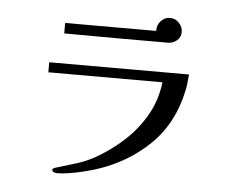

<svg xmlns="http://www.w3.org/2000/svg" viewBox="-53 -811 1106 895"><g transform="rotate(5 500.0 -363.5)"><path d="M818 -492Q816 -473 814.5 -455Q813 -437 809 -419Q777 -262 673.5 -161Q570 -60 421 -13Q398 -6 365.5 2Q333 10 301 15Q269 20 245 20Q239 20 230.5 17Q222 14 222 6Q222 1 227 -1.5Q232 -4 236 -5Q281 -19 325.5 -32Q370 -45 413 -68Q485 -108 546 -163.5Q607 -219 647.5 -289.5Q688 -360 698 -445H164V-492ZM767 -686Q767 -661 748.5 -646Q730 -631 707 -631Q586 -631 465 -631Q344 -631 222 -632V-681H648Q648 -682 648 -683.5Q648 -685 648 -686Q648 -710 665.5 -728.5Q683 -747 707 -747Q732 -747 749.5 -728.5Q767 -710 767 -686Z"/></g></svg>

Font: Kaisei Opti Medium
Style: Regular
Weight: 500
Designer: Font-Kai, 金井和夫
Foundry: KAZUO KANAI
Version: Version 5.003